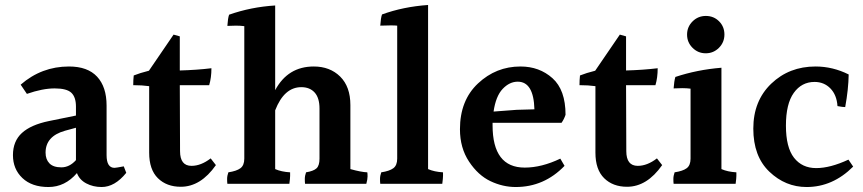

<svg xmlns="http://www.w3.org/2000/svg" viewBox="-20 -785 3464 771"><path d="M163 -172Q163 -145 178.5 -129Q194 -113 226.5 -113Q259 -113 285 -142V-272L241 -260Q163 -238 163 -172ZM388 -34Q354 -34 326.5 -48.5Q299 -63 289 -90Q241 -34 174.5 -34Q108 -34 70 -70Q32 -106 32 -162Q32 -218 68 -251Q104 -284 177 -299L285 -321V-357Q285 -395 266.5 -412.5Q248 -430 199.5 -430Q151 -430 88 -408L63 -445Q147 -518 257 -518Q332 -518 370 -477Q408 -436 408 -361V-162Q408 -111 440 -111Q445 -111 477 -117L487 -91Q441 -34 388 -34Z M706 -35Q649 -35 614 -69.5Q579 -104 579 -172V-439Q551 -443 515 -443Q515 -464 517 -482Q542 -492 578 -501L677 -646L702 -639V-502Q772 -504 829 -511Q829 -473 820 -443H702L703 -178Q703 -119 749 -119Q787 -119 826 -149L847 -122Q786 -35 706 -35Z M1387 -363V-106Q1430 -94 1455 -93Q1456 -88 1456 -76.5Q1456 -65 1451 -47H1205Q1204 -54 1204 -66.5Q1204 -79 1209 -93Q1239 -98 1251 -109Q1263 -120 1263 -148V-349Q1263 -392 1243.5 -413.5Q1224 -435 1190 -435Q1121 -435 1085 -342V-106Q1110 -95 1145 -93Q1145 -89 1145 -79Q1145 -69 1142 -47H893Q892 -54 892 -66.5Q892 -79 897 -93Q930 -98 945.5 -109.5Q961 -121 961 -148V-680Q945 -682 927.5 -682Q910 -682 893 -681Q895 -712 900 -726Q988 -757 1085 -763V-423Q1136 -518 1240 -518Q1305 -518 1346 -477.5Q1387 -437 1387 -363Z M1759 -93Q1759 -89 1759 -79Q1759 -69 1756 -47H1507Q1506 -54 1506 -66.5Q1506 -79 1511 -93Q1544 -98 1559.5 -109.5Q1575 -121 1575 -148V-682Q1566 -683 1549 -683Q1532 -683 1507 -682Q1509 -713 1514 -727Q1599 -758 1699 -765V-106Q1724 -95 1759 -93Z M2059 -457Q2026 -457 1998.5 -428Q1971 -399 1962 -337L2055 -344L2126 -346Q2123 -457 2059 -457ZM1958 -292V-282Q1958 -112 2087 -112Q2155 -112 2230 -148L2247 -119Q2165 -34 2051 -34Q1999 -34 1949.5 -57.5Q1900 -81 1863.5 -136Q1827 -191 1827 -266Q1827 -382 1899.5 -450Q1972 -518 2070 -518Q2146 -518 2198.5 -471Q2251 -424 2251 -324Q2245 -306 2235 -292Z M2498 -35Q2441 -35 2406 -69.5Q2371 -104 2371 -172V-439Q2343 -443 2307 -443Q2307 -464 2309 -482Q2334 -492 2370 -501L2469 -646L2494 -639V-502Q2564 -504 2621 -511Q2621 -473 2612 -443H2494L2495 -178Q2495 -119 2541 -119Q2579 -119 2618 -149L2639 -122Q2578 -35 2498 -35Z M2867 -593Q2845 -571 2814 -571Q2783 -571 2761 -593Q2739 -615 2739 -646Q2739 -677 2761 -699Q2783 -721 2814.5 -721Q2846 -721 2867.5 -699.5Q2889 -678 2889 -646.5Q2889 -615 2867 -593ZM2937 -93Q2937 -89 2937 -79Q2937 -69 2934 -47H2685Q2684 -54 2684 -66.5Q2684 -79 2689 -93Q2722 -98 2737.5 -109.5Q2753 -121 2753 -148V-429Q2737 -431 2719.5 -431Q2702 -431 2685 -430Q2687 -459 2692 -476Q2779 -505 2877 -513V-106Q2902 -95 2937 -93Z M3219 -34Q3134 -34 3069.5 -95.5Q3005 -157 3005 -268.5Q3005 -380 3077 -449Q3149 -518 3255 -518Q3324 -518 3388 -486Q3387 -426 3374 -355Q3363 -355 3343 -359Q3340 -404 3314.5 -430Q3289 -456 3251 -456Q3199 -456 3167.5 -412Q3136 -368 3136 -280.5Q3136 -193 3168.5 -151.5Q3201 -110 3257.5 -110Q3314 -110 3387 -144L3406 -116Q3324 -34 3219 -34Z"/></svg>

Font: Halant Semibold
Style: Regular
Weight: 600
Version: Version 1.100;PS 1.0;hotconv 1.0.78;makeotf.lib2.5.61930; tt